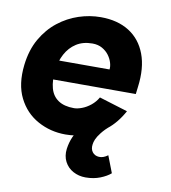

<svg xmlns="http://www.w3.org/2000/svg" viewBox="-80 -589 751 841"><g transform="rotate(10 296.0 -168.5)"><path d="M356 183Q326 183 301 169.5Q276 156 263 131Q250 106 254 74Q262 16 296.5 -23Q331 -62 408 -96L428 -60Q402 -37 388 -19Q374 -1 368.5 12Q363 25 362 35Q359 56 369.5 69.5Q380 83 399 84Q418 85 438 70L467 145Q450 160 421 171.5Q392 183 356 183ZM237 13Q170 13 113.5 -18Q57 -49 27 -109Q-3 -169 7 -256Q15 -324 43.5 -373.5Q72 -423 113.5 -455.5Q155 -488 203.5 -504Q252 -520 301 -520Q376 -520 427.5 -487.5Q479 -455 502 -394Q525 -333 514 -248L510 -215H107L117 -301H378Q380 -314 375 -331Q370 -348 358.5 -363.5Q347 -379 328.5 -389.5Q310 -400 285 -400Q243 -400 213.5 -381Q184 -362 166.5 -329.5Q149 -297 144 -256Q139 -210 148 -176.5Q157 -143 183.5 -125Q210 -107 254 -107Q269 -107 289 -114.5Q309 -122 327.5 -137Q346 -152 358 -173L485 -134Q455 -79 413.5 -46.5Q372 -14 326.5 -0.5Q281 13 237 13Z"/></g></svg>

Font: Inclusive Sans
Style: Italic
Weight: 400
Italic angle: -7°
Designer: Olivia King
Foundry: Olivia King
Version: Version 2.004